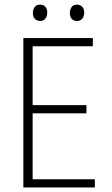

<svg xmlns="http://www.w3.org/2000/svg" viewBox="-20 -827 492 847"><path d="M398.4 -36.1H124V-327.1H361.3V-363.3H124V-623H389.6V-659.2H83V0H398.4ZM188.5 -770.5Q188.5 -798.8 166 -805.7Q161.1 -806.6 157.2 -806.6Q131.8 -806.6 126 -779.3Q125 -774.4 125 -770.5Q125 -741.2 149.4 -735.4Q153.3 -734.4 157.2 -734.4Q181.6 -734.4 187.5 -761.7Q188.5 -766.6 188.5 -770.5ZM351.6 -770.5Q351.6 -799.8 327.1 -805.7Q323.2 -806.6 319.3 -806.6Q294.9 -806.6 289.1 -779.3Q288.1 -774.4 288.1 -770.5Q288.1 -742.2 310.5 -735.4Q315.4 -734.4 319.3 -734.4Q344.7 -734.4 350.6 -761.7Q351.6 -766.6 351.6 -770.5Z"/></svg>

Font: Yaldevi Colombo ExtraLight
Style: Regular
Weight: 275
Designer: Sol Matas, Denzil Rajitha, Kosala Senevirathne and Pathum Egodawatta
Foundry: Mooniak
Version: Version 1.020 ; ttfautohint (v1.6)